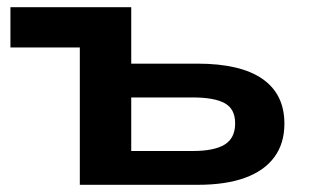

<svg xmlns="http://www.w3.org/2000/svg" viewBox="-20 -514 860 534"><path d="M202 0V-382H9V-494H345V-337H529Q649 -337 710 -294.5Q771 -252 771 -170Q771 -115 743 -77Q715 -39 661.5 -19.5Q608 0 530 0ZM345 -94H515Q576 -94 605 -112Q634 -130 634 -171Q634 -211 605 -227Q576 -243 515 -243H345Z"/></svg>

Font: Nunito Sans 10pt Expanded
Style: Bold
Weight: 700
Width: 7
Designer: Vernon Adams
Foundry: Vernon Adams
Version: Version 3.101;gftools[0.9.27]